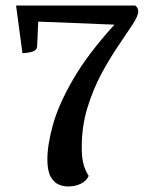

<svg xmlns="http://www.w3.org/2000/svg" viewBox="-20 -661 524 693"><path d="M225 12Q209 12 192 5Q175 -2 163 -23Q151 -44 151 -86Q151 -138 171 -210.5Q191 -283 243.5 -374Q296 -465 393 -572L118 -583L114 -493Q113 -480 98 -475Q83 -470 61 -469L38 -641H468Q479 -633 479 -620Q479 -604 458.5 -572.5Q438 -541 407.5 -496.5Q377 -452 346.5 -395.5Q316 -339 295.5 -272Q275 -205 275 -129Q275 -95 280.5 -72Q286 -49 300 -26Q292 -8 272 2Q252 12 225 12Z"/></svg>

Font: Petrona SemiBold
Style: Regular
Weight: 600
Designer: Ringo R. Seeber
Foundry: Ringo R. Seeber
Version: Version 2.001; ttfautohint (v1.8.3)